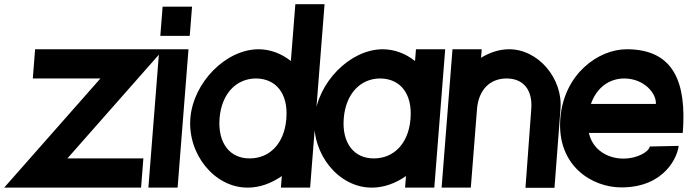

<svg xmlns="http://www.w3.org/2000/svg" viewBox="-106 -899 3295 920"><path d="M51.2 -523 62.2 -663H678.2L217 -140H581L570 0H-86L375.2 -523Z M662.2 -727 673.2 -867H814.2L803.2 -727ZM657.2 -663H797.2L745 0H605Z M806.1 -332C819.6 -503 975.1 -662 1132.2 -663C1189.7 -663 1243.4 -641.8 1287.7 -606.7L1309.2 -879H1449.2L1380 0H1240L1244.4 -55.5C1194.7 -20.6 1137.8 0.4 1080 0C921 0 792.7 -161 806.1 -332ZM946.1 -332C936.8 -213 995.9 -139 1091 -140C1185.6 -140 1255.6 -210.8 1265.7 -326.6L1266.1 -332C1275.4 -450 1217.1 -522 1121.2 -523C1026.2 -523 955.4 -450 946.1 -332Z M1401 -331C1414.6 -503 1570.1 -662 1727.2 -663C1784.7 -663 1838.4 -641.8 1882.7 -606.6L1887.2 -663H2027.2L1975 0H1835L1839.4 -55.5C1789.7 -20.6 1732.8 0.4 1675 0C1516 0 1387.7 -161 1401 -331ZM1541.1 -331C1531.8 -213 1590.9 -139 1686 -140C1780.6 -140 1850.6 -210.8 1860.6 -325.7L1861.1 -331C1870.4 -450 1812.1 -522 1716.2 -523C1621.2 -523 1550.4 -450 1541.1 -331Z M2439.6 -376 2411.9 1H2550.9L2579.6 -376C2592.1 -522 2473.3 -664 2332.2 -663C2286.5 -662.7 2240.5 -647.6 2199 -622.2L2202.2 -663H2062.2L2010 0H2150L2179.6 -376C2186.9 -469 2242.2 -523 2321.2 -523C2401.2 -523 2446.9 -469 2439.6 -376Z M2725.6 -401C2752.5 -478 2811.6 -523 2886.2 -523C2982.1 -522 3040.4 -450 3036.6 -401ZM2715.7 -262 3165.6 -262C3184.6 -503.5 3123.2 -663 2897.2 -663C2761.7 -663 2596.4 -545.4 2578.9 -332C2561.2 -103.3 2731.8 -1 2871.1 -1C3082.2 -1 3142 -153 3145.7 -200L3007.5 -197C3002.4 -170 2944.9 -139 2881.9 -139C2804 -139 2733.5 -182 2715.7 -262Z"/></svg>

Font: Poland Can Into
Style: Of Regular
Weight: 500
Foundry: Cannot Into Space Fonts
Version: Version 1.01